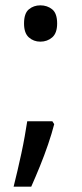

<svg xmlns="http://www.w3.org/2000/svg" viewBox="-20 -570 308 719"><path d="M183 -105Q174 -70 160 -29Q146 12 129.5 52.5Q113 93 97 129H31Q38 101 45.5 69Q53 37 60 4.5Q67 -28 72.5 -59Q78 -90 82 -116H176ZM70 -482Q70 -520 88 -535Q106 -550 131 -550Q157 -550 175.5 -535Q194 -520 194 -482Q194 -446 175.5 -430Q157 -414 131 -414Q106 -414 88 -430Q70 -446 70 -482Z"/></svg>

Font: Noto Sans Thai
Style: Regular
Weight: 400
Designer: Monotype Design Team
Foundry: Monotype Imaging Inc.
Version: Version 2.001